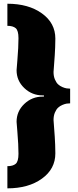

<svg xmlns="http://www.w3.org/2000/svg" viewBox="-20 -780 420 1040"><path d="M20 -759.8Q134.3 -759.8 207 -707.5Q279.8 -655.3 279.8 -570.8Q279.8 -549.3 278.8 -524.2Q277.8 -499 276.6 -481Q275.4 -462.9 273.2 -434.1Q271 -405.3 270 -390.1Q270 -367.2 277.3 -349.9Q284.7 -332.5 294.7 -323.2Q304.7 -314 318.1 -308.3Q331.5 -302.7 341.1 -301.3Q350.6 -299.8 359.9 -299.8V-220.2Q350.6 -220.2 341.1 -218.8Q331.5 -217.3 318.1 -211.7Q304.7 -206.1 294.7 -196.8Q284.7 -187.5 277.3 -170.2Q270 -152.8 270 -129.9Q271 -114.7 273.2 -85.9Q275.4 -57.1 276.6 -39.1Q277.8 -21 278.8 4.2Q279.8 29.3 279.8 50.8Q279.8 135.3 207 187.7Q134.3 240.2 20 240.2V120.1Q50.3 120.1 65.2 107.2Q80.1 94.2 80.1 53.2Q80.1 26.9 78.6 -0.5Q77.1 -27.8 74 -67.4Q70.8 -106.9 69.8 -120.1Q69.8 -177.2 111.6 -217Q153.3 -256.8 211.9 -256.8H217.8V-263.2H211.9Q153.3 -263.2 111.6 -303Q69.8 -342.8 69.8 -399.9Q70.8 -413.1 74 -452.6Q77.1 -492.2 78.6 -519.5Q80.1 -546.9 80.1 -573.2Q80.1 -614.3 65.2 -627.2Q50.3 -640.1 20 -640.1Z"/></svg>

Font: Zantroke
Style: Regular
Weight: 500
Foundry: gluk
Version: Version 0.36